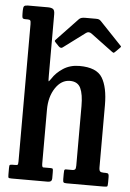

<svg xmlns="http://www.w3.org/2000/svg" viewBox="-55 -821 585 862"><g transform="rotate(5 237.5 -390.0)"><path d="M39 -718H29.5Q18.5 -718 16.5 -722.8Q14.5 -727.5 14.5 -742V-756Q14.5 -771 18.8 -775.5Q23 -780 36 -780H125.5Q140.5 -780 148.5 -775Q156.5 -770 156.5 -751V-477Q156.5 -452.5 157.5 -449.8Q158.5 -447 169 -462.5Q186 -489.5 217.2 -509.8Q248.5 -530 290 -530Q367.5 -530 393.2 -487.5Q419 -445 419 -364.5V-85Q419 -70 423.8 -66Q428.5 -62 440.5 -62H448.5Q458 -62 460.8 -58.5Q463.5 -55 463.5 -44.5V-21.5Q463.5 -5 461.2 -2.5Q459 0 442.5 0H278.5Q267.5 0 264.5 -3Q261.5 -6 261.5 -17.5V-41Q261.5 -49.5 262.2 -55.8Q263 -62 270 -62H300Q306.5 -62 310.5 -65.5Q314.5 -69 314.5 -83V-351Q314.5 -404.5 301.5 -432Q288.5 -459.5 253.5 -459.5Q214.5 -459.5 188 -419.8Q161.5 -380 161.5 -321.5V-79.5Q161.5 -62 167.5 -62H201Q209.5 -62 210.8 -58.5Q212 -55 212 -41.5V-16Q212 0 193.5 0H30.5Q18 0 16.2 -2.5Q14.5 -5 14.5 -17.5V-45.5Q14.5 -57.5 16.8 -59.8Q19 -62 30.5 -62H39.5Q48 -62 51.2 -63.5Q54.5 -65 54.5 -78.5V-698Q54.5 -711 51.5 -714.5Q48.5 -718 39 -718ZM189.5 -609.5 175 -624.5Q169.5 -630.5 169.5 -632.5Q169.5 -634.5 175 -640L269 -739Q277 -747.5 295.5 -747.5H345Q355 -747.5 359.2 -745.5Q363.5 -743.5 368 -739L464 -638Q468 -634.5 468 -632.8Q468 -631 464 -627L444.5 -607.5Q439 -602 437 -602.2Q435 -602.5 428.5 -607L331 -679.5Q318 -689 306 -680L207.5 -606.5Q199 -600 189.5 -609.5Z"/></g></svg>

Font: Besley* Condensed Medium
Style: Regular
Weight: 500
Width: 3
Designer: Owen Earl
Foundry: indestructible type*
Version: Version 3.000; ttfautohint (v1.8.3)